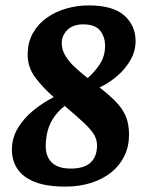

<svg xmlns="http://www.w3.org/2000/svg" viewBox="-20 -680 540 711"><path d="M221.7 11Q150.7 11 107.1 -7Q63.5 -24.9 43.8 -55.6Q24.1 -86.3 24.1 -125Q24.1 -169 46.1 -205.5Q68 -241.9 103.4 -271Q138.9 -300.1 179.2 -320.3Q140.7 -353.3 111.6 -391.7Q82.4 -430.2 82.4 -476.8Q82.4 -522.6 101.6 -556.9Q120.9 -591.3 153.3 -614.1Q185.8 -637 226.1 -648.5Q266.3 -660 308.2 -660Q398.3 -660 440.2 -622.7Q482.1 -585.5 482.1 -528.1Q482.1 -490.7 463 -457.5Q443.9 -424.2 413.6 -398.3Q383.3 -372.4 348.6 -356.1Q386.8 -326.6 410.6 -301.6Q434.4 -276.5 446.1 -248.7Q457.8 -220.9 457.8 -181Q457.8 -138.1 440.8 -102.8Q423.8 -67.5 392.5 -42.1Q361.2 -16.8 317.8 -2.9Q274.4 11 221.7 11ZM241.8 -55.7Q291.6 -55.7 315.4 -78Q339.3 -100.4 339.3 -140.9Q339.3 -162.6 328.6 -180.9Q318 -199.2 292.1 -223.8Q266.2 -248.4 219.6 -287.7Q192.4 -266.2 176.9 -241.6Q161.4 -217 155.3 -190.8Q149.3 -164.6 149.3 -138Q149.3 -113.6 159.2 -94.8Q169 -76 189.6 -65.8Q210.2 -55.7 241.8 -55.7ZM304.5 -391Q330.6 -413.2 349.9 -442.9Q369.1 -472.6 369.1 -509.7Q369.1 -543.4 350.8 -566.6Q332.5 -589.8 287.7 -589.8Q250.8 -589.8 229.7 -569.3Q208.6 -548.7 208.6 -519.9Q208.6 -495.7 222.5 -472.9Q236.4 -450.1 258.7 -429.7Q281.1 -409.4 304.5 -391Z"/></svg>

Font: Faustina Light
Style: Italic
Weight: 300
Italic angle: -8°
Designer: Alfonso Garcia
Foundry: http://www.omnibus-type.com
Version: Version 1.200